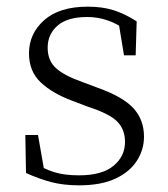

<svg xmlns="http://www.w3.org/2000/svg" viewBox="-20 -542 503 576"><path d="M217 14Q171 14 134.5 4.5Q98 -5 58 -23L56 -137H94L115 -17L83 -18V-54Q110 -36 141 -26Q172 -16 217 -16Q286 -16 320.5 -44.5Q355 -73 355 -116Q355 -154 331.5 -177.5Q308 -201 246 -221L196 -240Q137 -262 102 -295Q67 -328 67 -382Q67 -441 112.5 -481.5Q158 -522 243 -522Q287 -522 320.5 -511.5Q354 -501 390 -478L387 -376H352L334 -485L361 -483V-450Q330 -472 301 -481.5Q272 -491 242 -491Q182 -491 152.5 -465Q123 -439 123 -399Q123 -360 148 -337.5Q173 -315 227 -296L275 -278Q350 -251 381 -216.5Q412 -182 412 -132Q412 -93 390.5 -59.5Q369 -26 326 -6Q283 14 217 14Z"/></svg>

Font: Source Han Serif JP VF
Style: Regular
Weight: 250
Designer: Ryoko NISHIZUKA 西塚涼子 (kana & ideographs); Frank Grießhammer (Latin, Greek & Cyrillic); Wenlong ZHANG 张文龙 (bopomofo); San
Foundry: Adobe
Version: Version 2.001;hotconv 1.1.0;makeotfexe 2.6.0